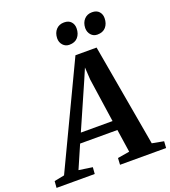

<svg xmlns="http://www.w3.org/2000/svg" viewBox="-243 -1089 1076 1212"><g transform="rotate(-20 295.5 -483.0)"><path d="M-73.5 0 -70 -44.5 -2 -58 325 -746H467L587.5 -59L665.5 -44.5L662.5 0H353L355.5 -44.5L435.5 -58L412.5 -212H162L95 -58L186.5 -44.5L183 0ZM190 -275.5H403L360 -570L355 -653L322 -576ZM312.5 -821Q286.5 -821 269.5 -839.8Q252.5 -858.5 253 -886Q254 -922 274.2 -943.8Q294.5 -965.5 327.5 -965.5Q358.5 -965.5 374.5 -947.5Q390.5 -929.5 390 -903Q389.5 -867 369.8 -844Q350 -821 312.5 -821ZM500.5 -821Q474.5 -821 458 -839.8Q441.5 -858.5 441.5 -886Q442.5 -922 462.8 -943.8Q483 -965.5 515.5 -965.5Q546.5 -965.5 562.5 -947.5Q578.5 -929.5 578 -903Q577.5 -867 557.8 -844Q538 -821 500.5 -821Z"/></g></svg>

Font: Merriweather 28pt
Style: Bold Italic
Weight: 700
Italic angle: -7.8°
Version: Version 2.101